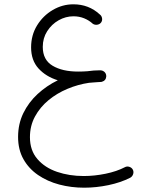

<svg xmlns="http://www.w3.org/2000/svg" viewBox="-20 -582 689 892"><path d="M64 54.2Q64 -6.3 88.4 -56.4Q112.8 -106.4 154.5 -145Q196.3 -183.6 248.5 -209Q193.4 -226.1 158.9 -263.9Q124.5 -301.8 124.5 -361.8Q124.5 -418.9 152.3 -464.1Q180.2 -509.3 225.1 -535.6Q270 -562 320.8 -562Q392.6 -562 443.4 -515.1Q452.1 -508.8 454.1 -497.6Q456.1 -486.3 449.7 -477.5Q443.4 -469.2 432.4 -467.3Q421.4 -465.3 411.6 -471.2Q393.6 -487.8 370.6 -497.1Q347.7 -506.3 321.3 -506.3Q285.2 -506.3 252.4 -487.8Q219.7 -469.2 199.2 -437Q178.7 -404.8 178.7 -364.3Q178.7 -303.7 224.4 -276.6Q270 -249.5 342.8 -249.5Q364.3 -249.5 385.3 -251Q415.5 -255.4 444.8 -255.4H445.3Q445.8 -255.4 446.3 -255.4H446.8Q447.3 -255.4 447.8 -255.4Q455.6 -254.9 461.9 -250.5Q462.4 -250.5 462.4 -250Q462.9 -249.5 463.4 -249.5Q473.1 -241.7 473.6 -229.5V-228.5V-228V-227.5Q473.6 -227.5 473.6 -226.6Q472.2 -207.5 454.6 -202.6Q454.1 -202.1 453.6 -202.1Q453.1 -202.1 452.1 -201.7Q451.7 -201.7 450.7 -201.7Q450.2 -201.7 449.7 -201.2Q448.7 -201.2 447.3 -201.2Q439.5 -200.7 430.9 -200.2Q422.4 -199.7 411.1 -198.7Q402.3 -197.8 393.6 -197.3Q342.8 -189.9 293.7 -169.4Q244.6 -148.9 205.3 -116.5Q166 -84 142.6 -40.8Q119.1 2.4 119.1 55.2Q119.1 116.7 153.6 156.7Q188 196.8 244.9 216.3Q301.8 235.8 369.1 235.8Q418.9 235.8 470.7 225.1Q522.5 214.4 560.1 194.8Q569.8 189.5 581.1 193.1Q592.3 196.8 597.2 206.5Q602.1 216.3 598.4 227.3Q594.7 238.3 585 243.7Q541 266.1 483.9 278.1Q426.8 290 371.1 290Q310.5 290 255.4 275.4Q200.2 260.7 157 231.2Q113.8 201.7 88.9 157.5Q64 113.3 64 54.2Z"/></svg>

Font: Mikhak-DS2-FD Light
Style: Regular
Weight: 300
Designer: Amin Abedi
Version: Version 3.2